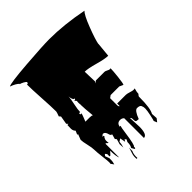

<svg xmlns="http://www.w3.org/2000/svg" viewBox="-257 -884 1249 1249"><g transform="rotate(-45 367.0 -260.0)"><path d="M290.5 138.7Q299.8 127.4 299.8 96.7L308.1 81.1L299.8 70.8L290.5 85.4L283.2 46.9L264.2 59.6Q264.2 77.1 255.9 104L253.9 70.8L264.2 35.6L255.9 24.9L264.6 -6.3L264.2 -9.3Q253.4 -9.3 250 -24.4Q243.7 -53.7 223.1 -53.7L210 -43.5Q210 -41.5 212.6 -41.5Q215.3 -41.5 217.3 -43.5L220.2 -31.7H216.3Q208 -19.5 208 -6.8Q208 5.9 210 13.7Q204.1 13.7 201.2 8.5Q198.2 3.4 190.9 3.4V130.4Q180.7 107.9 180.7 57.6L158.7 81.1H151.4V59.6L141.6 47.4L131.8 59.6L143.6 90.8L141.6 91.8L142.6 102.1Q142.6 120.6 136.2 139.6L121.1 117.7Q123 117.7 123 105.2Q123 92.8 117.4 46.6Q111.8 0.5 111.8 -19.3Q111.8 -39.1 103.3 -75Q94.7 -110.8 94.7 -128.4Q94.7 -130.4 109.4 -167H102.1L113.8 -193.4Q101.1 -205.1 101.1 -224.6L102.1 -257.8H111.8L102.1 -269L111.8 -325.7L102.1 -336.9Q112.8 -365.7 112.8 -371.1Q112.8 -414.1 107.4 -500.5Q102.1 -586.9 102.1 -630.4Q105 -628.9 106.7 -628.9Q108.4 -628.9 111.1 -632.1Q113.8 -635.3 113.8 -638.7Q113.8 -645 96.4 -654.3Q79.1 -663.6 68.8 -665H73.2Q56.6 -683.6 14.6 -698.7Q31.7 -710.9 192.6 -723.4Q353.5 -735.8 413.1 -735.8Q547.9 -735.8 706.5 -704.6Q686.5 -687 655.3 -606Q624 -524.9 617.2 -488.3L618.2 -489.3L608.4 -388.2Q579.1 -388.2 517.8 -405.5Q456.5 -422.9 426.8 -422.9L429.7 -331.5L421.9 -320.3L438.5 -331.5H517.6Q523.9 -331.5 535.9 -325.2Q547.9 -318.8 553.2 -318.8Q558.6 -318.8 561.5 -320.3Q561.5 -297.9 555.7 -244.9Q549.8 -191.9 544.4 -184.1L517.6 -196.3H438.5L421.9 -184.1V-116.2Q424.8 -104.5 426.5 -104.5Q428.2 -104.5 429.7 -106V-127.4H509.8Q519.5 -127.4 539.3 -121.1Q559.1 -114.7 567.4 -114.7Q575.7 -114.7 580.1 -116.2Q571.8 -89.4 571.8 -71.3H568.4L561.5 -59.6Q561.5 -57.1 561.5 -51.8Q561.5 47.9 542 80.6L544.4 121.1L526.9 143.6L517.6 121.1Q520 116.7 528.1 79.6Q536.1 42.5 536.1 25.1Q536.1 7.8 530 -3.7Q523.9 -15.1 500 -15.1Q479.5 -15.1 457.5 43.5Q437 43.5 433.3 38.1Q429.7 32.7 429.7 7.8L421.9 -2.9L425.8 80.6Q425.8 154.3 394.5 154.3V-26.9Q384.3 -38.6 367.2 -38.6Q340.3 -38.6 334.5 -9.3H342.8Q338.4 2 333 43Q318.4 148.4 308.1 148.4Q308.6 148.9 308.6 155.8Q308.6 162.6 303.2 162.6Q301.8 162.6 300.8 161.6L290.5 143.6ZM255.9 -348.6 252 -347.7Q247.6 -347.7 243.2 -359.9Q238.8 -372.1 238.8 -383.8Q238.3 -363.3 229.2 -322Q220.2 -280.8 220.2 -257.8L210 -258.3V-246.6H220.2Q220.2 -239.7 210.7 -216.3Q201.2 -192.9 200.2 -189.9H237.8Q260.3 -189.9 263.7 -184.1Q255.9 -262.2 255.9 -291.5H257.8Q254.9 -293 254.9 -307.9Q254.9 -322.8 255.9 -325.7L245.6 -336.9L255.9 -339.8ZM281.2 160.6Q270 183.1 272.5 216.3H264.2V194.8Q264.2 184.1 272 161.1Q279.8 138.2 281.2 129.4ZM255.9 -6.8V-9.3H256.8Q255.9 -9.3 255.9 -6.8Z"/></g></svg>

Font: Butcherman Caps
Style: Regular
Weight: 400
Version: Version 001.003